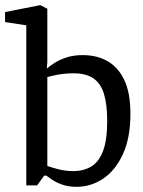

<svg xmlns="http://www.w3.org/2000/svg" viewBox="-30 -719 557 748"><path d="M268.7 8.8Q236.1 8.8 212.1 0.2Q188.1 -8.4 172.8 -19Q157.4 -29.7 150.3 -35H142.5L114.5 3.2H72.4V-620.3L-10.3 -633.1V-672L126.9 -699L154.4 -685V-475.2L152.6 -458.8L152.9 -452.3Q162.4 -460.6 181.3 -473.1Q200.2 -485.6 228.4 -495Q256.5 -504.3 292.7 -504.3Q347.4 -504.3 388.9 -480.8Q430.4 -457.3 454.3 -407.2Q478.1 -357.1 478.1 -276.1Q478.1 -182.1 448.9 -118.6Q419.6 -55 372 -23.1Q324.3 8.8 268.7 8.8ZM255.3 -52.5Q296.3 -52.5 326 -70.6Q355.7 -88.7 371.7 -131.5Q387.6 -174.3 387.6 -247.5Q387.6 -311.5 375.2 -352.7Q362.8 -393.9 334 -413.6Q305.3 -433.4 256.9 -433.4Q223.8 -433.4 195.6 -428.1Q167.4 -422.8 154.4 -418.8V-72.4Q167.6 -67.6 195.6 -60.1Q223.7 -52.5 255.3 -52.5Z"/></svg>

Font: Faustina Light
Style: Regular
Weight: 300
Designer: Alfonso Garcia
Foundry: http://www.omnibus-type.com
Version: Version 1.200